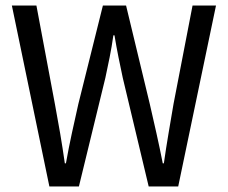

<svg xmlns="http://www.w3.org/2000/svg" viewBox="-20 -676 826 696"><path d="M159 0 23 -656H112L179 -299Q189 -246 198 -193Q207 -140 215 -84H219Q229 -140 240.5 -193Q252 -246 264 -299L353 -656H437L523 -299Q535 -247 547 -193.5Q559 -140 570 -84H574Q582 -140 591 -193Q600 -246 609 -299L678 -656H763L626 0H519L425 -394Q417 -431 409.5 -468.5Q402 -506 395 -548H391Q385 -506 377.5 -468.5Q370 -431 362 -394L266 0Z"/></svg>

Font: Source Sans 3
Style: Regular
Weight: 400
Designer: Paul D. Hunt
Foundry: Adobe
Version: Version 3.046;hotconv 1.0.118;makeotfexe 2.5.65603